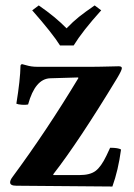

<svg xmlns="http://www.w3.org/2000/svg" viewBox="-20 -681 492 704"><path d="M250 -514.2H200.2Q172.4 -558.6 98.1 -643.1L122.1 -661.1Q183.1 -619.1 224.1 -577.1Q247.6 -601.6 269.5 -619.1Q291.5 -636.7 327.1 -661.1L351.1 -643.1Q282.7 -567.4 250 -514.2ZM61 -445.8Q65.9 -444.8 75.7 -441.9Q85.4 -439 95.5 -437.5Q105.5 -436 120.1 -436H313Q325.7 -436 350.1 -436.5Q374.5 -437 394 -437.5Q413.6 -438 415 -438Q426.8 -438 426.8 -431.2Q426.8 -423.3 409.2 -394Q268.1 -161.1 175.3 -42L175.8 -39.1H272Q310.1 -39.1 330.3 -54.2Q350.6 -69.3 370.1 -109.9L383.8 -139.2Q413.6 -139.2 423.8 -132.8Q413.6 -56.6 392.1 2.9L40 0Q17.1 0 17.1 -12.2Q17.1 -20.5 25.9 -32.2Q151.4 -202.1 267.6 -395L266.1 -397L164.1 -394Q108.9 -392.1 83 -297.9Q74.2 -295.9 60.3 -296.9Q46.4 -297.9 40 -300.8Q54.2 -388.2 55.2 -439.9Q55.2 -441.9 57.1 -443.8Q59.1 -445.8 61 -445.8Z"/></svg>

Font: Linux Libertine G
Style: Bold
Weight: 700
Designer: Philipp H. Poll
Foundry: Philipp H. Poll
Version: Version 5.0.3